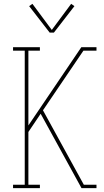

<svg xmlns="http://www.w3.org/2000/svg" viewBox="-20 -981 540 1001"><path d="M48 0V-18H109V-717H48V-735H188V-717H128V-327L404 -735H483V-717H415L204 -406L417 -18H483V0H405L192 -388L128 -293V-18H188V0ZM261 -811H239L132 -949L149 -961L250 -825L351 -961L368 -949Z"/></svg>

Font: Iosevka Slab Thin
Style: Regular
Weight: 100
Monospace: yes
Designer: Belleve Invis
Foundry: Belleve Invis
Version: Version 11.1.0; ttfautohint (v1.8.3)